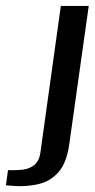

<svg xmlns="http://www.w3.org/2000/svg" viewBox="-133 -515 320 647"><path d="M-80 112Q-87 111 -98.5 110.5Q-110 110 -113 109L-106 58Q-100 59 -89.5 58.5Q-79 58 -71 58Q-39 57 -20 43Q-1 29 3 0L72 -495H166L100 -26Q91 34 64.5 64.5Q38 95 0 104.5Q-38 114 -80 112Z"/></svg>

Font: Alumni Sans Thin SemiBold
Style: Italic
Weight: 600
Italic angle: -8°
Version: Version 1.016